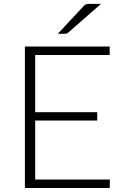

<svg xmlns="http://www.w3.org/2000/svg" viewBox="-20 -940 620 960"><path d="M104.5 0ZM528.5 -707.5V-665H156V-379H466V-337.5H156V-42.5H529.5L528.5 0H104.5V-707.5ZM485 -920.5 321 -777Q316.5 -773 312 -772Q307.5 -771 301.5 -771H269L398 -909.5Q404 -916.5 410.2 -918.5Q416.5 -920.5 428.5 -920.5Z"/></svg>

Font: Lato Light
Style: Regular
Weight: 300
Designer: Lukasz Dziedzic
Foundry: tyPoland Lukasz Dziedzic
Version: Version 2.007; 2014-02-27